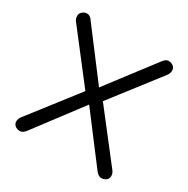

<svg xmlns="http://www.w3.org/2000/svg" viewBox="-147 -761 884 901"><g transform="rotate(30 295.5 -311.0)"><path d="M485.4 -606.4Q501 -627.9 515.1 -627.9Q529.3 -627.9 541 -619.6Q552.7 -611.3 552.7 -596.2Q552.7 -581.1 543 -568.4L342.8 -309.6L543 -51.8Q552.7 -40 552.7 -24.9Q552.7 -9.8 541.5 -1.5Q530.3 6.8 515.6 6.8Q501 6.8 485.4 -12.7L294.9 -263.7L105.5 -12.7Q90.8 6.8 75.2 6.8Q59.6 6.8 48.8 -2Q38.1 -10.7 38.1 -24.9Q38.1 -39.1 47.9 -51.8L248 -309.6L47.9 -568.4Q38.1 -580.1 38.1 -596.7Q38.1 -608.4 44.9 -615.2Q56.6 -628.9 72.3 -628.9Q72.3 -628.9 74.2 -628.9Q91.8 -628.9 105.5 -606.4L294.9 -356.4Z"/></g></svg>

Font: Jura
Style: DemiBold
Weight: 600
Version: Version 2.5